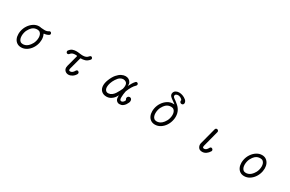

<svg xmlns="http://www.w3.org/2000/svg" viewBox="180 -2234 5639 3728"><g transform="rotate(30 3000.0 -370.5)"><path d="M801 -520Q810 -510 810 -495Q810 -479 798 -470Q757 -440 695 -435Q683 -433 689 -424Q714 -374 714 -310Q714 -280 708 -247Q694 -174 655 -114Q616 -54 559.5 -18Q503 18 438 18Q384 18 345 -8Q306 -34 285.5 -79Q265 -124 265 -182Q265 -214 271 -247Q285 -320 325 -380Q365 -440 421.5 -476Q478 -512 541 -512Q565 -512 587 -506Q591 -505 598 -505Q619 -504 636.5 -502.5Q654 -501 668 -501Q695 -501 715 -506.5Q735 -512 754 -525Q766 -532 776 -532Q792 -532 801 -520ZM609 -178Q624 -205 633.5 -241.5Q643 -278 643 -314Q643 -348 633 -376.5Q623 -405 601 -423Q579 -441 541 -441Q516 -441 487.5 -433Q459 -425 429 -398.5Q399 -372 369 -316Q355 -291 346.5 -255Q338 -219 338 -183Q338 -149 347.5 -119.5Q357 -90 379 -71.5Q401 -53 438 -53Q460 -53 488.5 -62Q517 -71 548 -98Q579 -125 609 -178Z M1726 -505Q1741 -492 1741 -475Q1741 -463 1732 -452Q1689 -402 1643.5 -388.5Q1598 -375 1552 -376Q1544 -376 1542 -368L1471 -103Q1468 -91 1468 -82Q1468 -60 1484 -56Q1489 -55 1492.5 -54.5Q1496 -54 1500 -54Q1549 -54 1586 -122Q1598 -142 1617 -142Q1626 -142 1634 -137Q1655 -124 1655 -100Q1655 -91 1651 -83Q1623 -34 1581 -8Q1539 18 1498 18Q1455 18 1424 -10Q1393 -38 1393 -84Q1393 -102 1399 -123L1466 -375V-377Q1466 -383 1458 -385Q1448 -386 1439 -386.5Q1430 -387 1421 -387Q1390 -387 1363.5 -377Q1337 -367 1315 -338Q1303 -323 1285 -323Q1276 -323 1267 -329Q1250 -341 1250 -362Q1250 -375 1257 -383Q1289 -427 1327.5 -441Q1366 -455 1407 -455Q1445 -455 1483 -449Q1521 -443 1557 -443Q1592 -443 1622.5 -454Q1653 -465 1678 -497Q1690 -512 1707 -512Q1718 -512 1726 -505Z M2641 18Q2607 18 2578.5 -8.5Q2550 -35 2550 -96Q2550 -102 2550 -108Q2550 -114 2551 -120Q2552 -131 2548 -122Q2539 -103 2522.5 -79Q2506 -55 2481 -33Q2456 -11 2424 3.5Q2392 18 2352 18Q2279 18 2234.5 -25Q2190 -68 2190 -144Q2190 -173 2197 -205.5Q2204 -238 2219 -275Q2254 -362 2299 -414.5Q2344 -467 2391.5 -490.5Q2439 -514 2481 -514Q2521 -514 2551.5 -496.5Q2582 -479 2598.5 -448Q2615 -417 2610 -376Q2608 -367 2613 -375Q2630 -411 2653.5 -449Q2677 -487 2702 -512Q2711 -521 2724 -521Q2742 -521 2753 -507Q2760 -499 2760 -486Q2760 -467 2746 -455Q2711 -423 2681.5 -373Q2652 -323 2629 -264Q2628 -261 2627.5 -259Q2627 -257 2626 -254Q2619 -217 2615 -186Q2611 -155 2611 -123Q2611 -116 2611 -107Q2611 -98 2612 -90Q2614 -68 2624.5 -58Q2635 -48 2648 -48Q2666 -48 2685.5 -63.5Q2705 -79 2716 -108V-111Q2716 -116 2713 -120Q2701 -134 2701 -152Q2701 -171 2715 -186.5Q2729 -202 2751 -202Q2776 -202 2789 -185Q2802 -168 2802 -144Q2802 -126 2794 -104Q2784 -80 2765 -51.5Q2746 -23 2716 -2.5Q2686 18 2641 18ZM2352 -56Q2394 -59 2426 -82.5Q2458 -106 2481.5 -140.5Q2505 -175 2522.5 -210.5Q2540 -246 2553 -273Q2554 -276 2554.5 -278Q2555 -280 2556 -284Q2561 -302 2562.5 -318Q2564 -334 2564 -347Q2564 -401 2529 -423Q2518 -430 2503 -435Q2488 -440 2470 -440Q2440 -440 2404.5 -419.5Q2369 -399 2333 -343Q2299 -290 2283.5 -241.5Q2268 -193 2268 -155Q2268 -108 2290 -81Q2312 -54 2352 -56Z M3438 18Q3384 18 3345 -8Q3306 -34 3285.5 -79Q3265 -124 3265 -182Q3265 -214 3271 -247Q3285 -320 3325 -380Q3365 -440 3421.5 -476Q3478 -512 3541 -512Q3544 -512 3549.5 -512Q3555 -512 3562 -511Q3564 -511 3564.5 -510.5Q3565 -510 3566 -510Q3570 -510 3570 -513Q3570 -517 3565 -519Q3529 -547 3496 -569Q3463 -591 3442.5 -613.5Q3422 -636 3422 -664Q3422 -675 3427 -692Q3438 -725 3469.5 -742Q3501 -759 3541 -759Q3578 -759 3619 -744.5Q3660 -730 3698 -699Q3715 -685 3723.5 -667.5Q3732 -650 3732 -633Q3732 -614 3721 -600.5Q3710 -587 3688 -587Q3669 -587 3656 -600.5Q3643 -614 3643 -631Q3643 -634 3643.5 -637Q3644 -640 3645 -643Q3648 -651 3643 -656Q3622 -681 3596.5 -692Q3571 -703 3548 -703Q3519 -703 3500.5 -688.5Q3482 -674 3486 -649Q3490 -626 3520.5 -607Q3551 -588 3590 -555Q3715 -462 3715 -318Q3715 -301 3713.5 -283Q3712 -265 3708 -247Q3694 -174 3655 -114Q3616 -54 3559.5 -18Q3503 18 3438 18ZM3438 -53Q3460 -53 3488.5 -62Q3517 -71 3548 -98Q3579 -125 3609 -178Q3624 -205 3633.5 -241.5Q3643 -278 3643 -314Q3643 -348 3633 -376.5Q3623 -405 3601 -423Q3579 -441 3541 -441Q3516 -441 3487.5 -433Q3459 -425 3429 -398.5Q3399 -372 3369 -316Q3355 -291 3346.5 -255Q3338 -219 3338 -183Q3338 -149 3347.5 -119.5Q3357 -90 3379 -71.5Q3401 -53 3438 -53Z M4497 17Q4441 17 4416 -15.5Q4391 -48 4391 -87Q4391 -107 4397 -125L4491 -483Q4494 -496 4504 -504Q4514 -512 4527 -512Q4544 -512 4555 -500Q4566 -488 4566 -473Q4566 -467 4565 -464L4471 -104Q4468 -97 4468 -83Q4468 -75 4471 -67.5Q4474 -60 4484 -57Q4493 -54 4502 -54Q4524 -54 4545 -70.5Q4566 -87 4585 -124Q4595 -144 4616 -144Q4625 -144 4633 -139Q4655 -126 4655 -102Q4655 -91 4649 -82Q4624 -39 4584 -11Q4544 17 4497 17Z M5438 18Q5384 18 5345 -8Q5306 -34 5285.5 -79Q5265 -124 5265 -182Q5265 -214 5271 -247Q5285 -320 5325 -380Q5365 -440 5421.5 -476Q5478 -512 5541 -512Q5595 -512 5633.5 -485.5Q5672 -459 5693 -413.5Q5714 -368 5714 -310Q5714 -280 5708 -247Q5694 -174 5655 -114Q5616 -54 5559.5 -18Q5503 18 5438 18ZM5438 -53Q5460 -53 5488.5 -62Q5517 -71 5548 -98Q5579 -125 5609 -178Q5624 -205 5633.5 -241.5Q5643 -278 5643 -314Q5643 -348 5633 -376.5Q5623 -405 5601 -423Q5579 -441 5541 -441Q5516 -441 5487.5 -433Q5459 -425 5429 -398.5Q5399 -372 5369 -316Q5355 -291 5346.5 -255Q5338 -219 5338 -183Q5338 -149 5347.5 -119.5Q5357 -90 5379 -71.5Q5401 -53 5438 -53Z"/></g></svg>

Font: Kiwi Maru
Style: Regular
Weight: 400
Designer: Hiroki-Chan
Version: Version 1.100